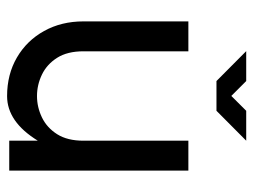

<svg xmlns="http://www.w3.org/2000/svg" viewBox="-109 -623 739 561"><g transform="rotate(90 260.5 -342.5)"><path d="M391.1 -523.4H478.5V0H391.1V-83.5Q335.9 6.3 260.7 6.3Q197.3 6.3 147.9 -22.5Q98.6 -51.3 70.6 -101.8Q42.5 -152.3 42.5 -216.8V-523.4H129.9V-216.8Q129.9 -169.9 148.9 -139.9Q168 -109.9 198 -95.5Q228 -81.1 260.7 -81.1Q293 -81.1 323 -95.5Q353 -109.9 372.1 -139.9Q391.1 -169.9 391.1 -216.8ZM303.7 -605.5H216.8L129.4 -692.4H216.8L260.3 -648.9L303.7 -692.4H391.1Z"/></g></svg>

Font: Qaz
Style: Regular
Weight: 400
Designer: GGBotNet
Foundry: f0n7
Version: 0.70